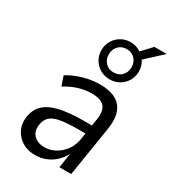

<svg xmlns="http://www.w3.org/2000/svg" viewBox="-200 -926 930 1040"><g transform="rotate(30 265.5 -406.5)"><path d="M186 9Q139 9 105 -12Q71 -33 54.5 -67.5Q38 -102 43 -144Q50 -195 81.5 -225.5Q113 -256 173 -270Q233 -284 325 -284H387L378 -229H326Q256 -229 213 -222Q170 -215 149 -196Q128 -177 124 -143Q118 -101 142.5 -77Q167 -53 209 -53Q244 -53 276 -70.5Q308 -88 331 -120Q354 -152 360 -196L380 -323Q390 -381 367.5 -407.5Q345 -434 289 -434Q249 -434 209 -422.5Q169 -411 125 -384L105 -443Q134 -461 167 -473.5Q200 -486 234.5 -492.5Q269 -499 302 -499Q362 -499 400 -478.5Q438 -458 453 -416.5Q468 -375 458 -313L408 0H334L351 -108H356Q340 -70 314 -44Q288 -18 255.5 -4.5Q223 9 186 9ZM331 -548Q298 -548 271.5 -563.5Q245 -579 229.5 -605Q214 -631 214 -664Q214 -696 229.5 -722.5Q245 -749 271.5 -764.5Q298 -780 331 -780Q350 -780 366 -774.5Q382 -769 396 -760L454 -822H531L429 -728Q438 -714 443 -698Q448 -682 448 -664Q448 -631 432.5 -605Q417 -579 390.5 -563.5Q364 -548 331 -548ZM331 -591Q362 -591 382 -611.5Q402 -632 402 -664Q402 -696 382 -716.5Q362 -737 331 -737Q300 -737 280 -716.5Q260 -696 260 -664Q260 -632 280 -611.5Q300 -591 331 -591Z"/></g></svg>

Font: Nunito Sans 10pt SemiCondensed
Style: Italic
Weight: 400
Width: 4
Italic angle: -9°
Designer: Vernon Adams
Foundry: Vernon Adams
Version: Version 3.101;gftools[0.9.27]